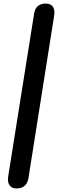

<svg xmlns="http://www.w3.org/2000/svg" viewBox="-20 -873 326 1081"><path d="M73 188C112 188 133 168 140 131L285 -786C292 -828 274 -853 238 -853C200 -853 178 -834 172 -796L26 121C20 163 37 188 73 188Z"/></svg>

Font: SN Pro Semibold
Style: Italic
Weight: 600
Italic angle: -9°
Designer: Tobias Whetton
Foundry: Supernotes
Version: Version 1.001;Glyphs 3.2 (3249)